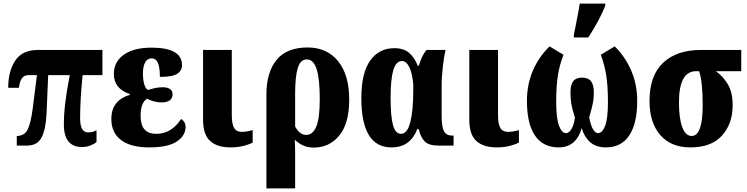

<svg xmlns="http://www.w3.org/2000/svg" viewBox="-20 -816 4189 1076"><path d="M338 -118Q337 -223 371 -395H250L241 -181Q237 -93 213.5 -46.5Q190 0 130 0H74V-54Q116 -54 134 -88.5Q152 -123 163 -205L187 -395H140Q116 -395 103 -377.5Q90 -360 86 -324H26Q26 -417 65.5 -476.5Q105 -536 192 -536H554V-395H443Q429 -257 429 -154Q429 -113 440 -93.5Q451 -74 474 -74Q499 -74 521 -86V-20Q508 -9 486.5 -0.5Q465 8 438 8Q390 8 364 -23Q338 -54 338 -118Z M604 -148Q604 -205 632 -238Q660 -271 707 -284V-289Q618 -319 618 -401Q618 -470 674 -509.5Q730 -549 829 -549Q1000 -549 1000 -451Q1000 -420 973 -402.5Q946 -385 876 -385Q876 -438 865 -463.5Q854 -489 829 -489Q806 -489 793.5 -466.5Q781 -444 781 -405Q781 -368 789 -342Q797 -316 811 -312Q854 -327 893 -327Q917 -327 932 -317.5Q947 -308 947 -288Q947 -265 931 -253.5Q915 -242 885 -242Q864 -242 842 -248Q820 -254 804 -263Q768 -240 768 -168Q768 -116 789.5 -91Q811 -66 857 -66Q940 -66 995 -149Q1006 -143 1013 -131.5Q1020 -120 1020 -105Q1020 -56 971 -23Q922 10 817 10Q712 10 658 -31.5Q604 -73 604 -148Z M1118 -145V-536H1279V-170Q1279 -121 1292 -99Q1305 -77 1335 -77Q1362 -77 1396 -87V-17Q1378 -7 1345 1.5Q1312 10 1272 10Q1197 10 1157.5 -26Q1118 -62 1118 -145Z M1473 -285Q1473 -411 1530 -480.5Q1587 -550 1704 -550Q1812 -550 1874.5 -473.5Q1937 -397 1937 -258Q1937 -124 1881.5 -56.5Q1826 11 1738 11Q1705 11 1679.5 -0.5Q1654 -12 1632 -33Q1634 3 1634 49V240H1473ZM1772 -260Q1772 -374 1754.5 -428.5Q1737 -483 1699 -483Q1663 -483 1648.5 -434Q1634 -385 1634 -293V-107Q1659 -60 1696 -60Q1733 -60 1752.5 -106.5Q1772 -153 1772 -260Z M2005 -267Q2005 -407 2054.5 -476.5Q2104 -546 2190 -546Q2242 -546 2272.5 -520Q2303 -494 2321 -448H2327Q2329 -453 2335 -471Q2341 -489 2349.5 -505Q2358 -521 2370 -536H2477Q2469 -505 2462 -445Q2455 -385 2455 -332V-166Q2455 -104 2468.5 -80Q2482 -56 2515 -56H2522V0H2439Q2384 0 2361 -22.5Q2338 -45 2326 -93H2319Q2299 -42 2263.5 -16Q2228 10 2173 10Q2005 10 2005 -267ZM2296 -308V-344Q2290 -409 2273 -441.5Q2256 -474 2233 -474Q2199 -474 2184 -422.5Q2169 -371 2169 -267Q2169 -163 2182.5 -114.5Q2196 -66 2227 -66Q2263 -66 2279.5 -132Q2296 -198 2296 -308Z M2610 -145V-536H2771V-170Q2771 -121 2784 -99Q2797 -77 2827 -77Q2854 -77 2888 -87V-17Q2870 -7 2837 1.5Q2804 10 2764 10Q2689 10 2649.5 -26Q2610 -62 2610 -145Z M2933 -250Q2933 -343 2966.5 -420.5Q3000 -498 3060 -556L3138 -509Q3116 -453 3106.5 -393.5Q3097 -334 3097 -244Q3097 -154 3112.5 -112Q3128 -70 3152 -70Q3168 -70 3182 -92Q3196 -114 3202 -157Q3186 -207 3181.5 -235.5Q3177 -264 3177 -297Q3177 -341 3192.5 -361Q3208 -381 3242 -381Q3276 -381 3292 -361Q3308 -341 3308 -297Q3308 -267 3303 -240Q3298 -213 3282 -159Q3290 -114 3303 -92Q3316 -70 3331 -70Q3356 -70 3371.5 -111.5Q3387 -153 3387 -244Q3387 -333 3377.5 -393Q3368 -453 3347 -509L3425 -556Q3484 -498 3517.5 -420.5Q3551 -343 3551 -250Q3551 -124 3506.5 -57Q3462 10 3375 10Q3320 10 3287 -19.5Q3254 -49 3240 -98Q3209 10 3111 10Q3023 10 2978 -56.5Q2933 -123 2933 -250ZM3196 -621 3207 -676Q3225 -765 3229 -796H3372V-784Q3340 -703 3277 -606H3196Z M3620 -250Q3620 -393 3696.5 -464.5Q3773 -536 3907 -536H4134V-417H3992Q4035 -386 4060.5 -341Q4086 -296 4086 -226Q4086 -123 4026.5 -56.5Q3967 10 3849 10Q3740 10 3680 -59.5Q3620 -129 3620 -250ZM3918 -226Q3918 -359 3898 -417H3881Q3785 -417 3785 -242Q3785 -153 3803.5 -103.5Q3822 -54 3856 -54Q3918 -54 3918 -226Z"/></svg>

Font: Noto Serif CondBlack
Style: Regular
Weight: 900
Width: 3
Designer: Monotype Design Team
Foundry: Monotype Imaging Inc.
Version: Version 1.001